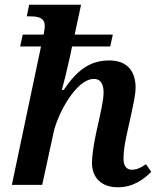

<svg xmlns="http://www.w3.org/2000/svg" viewBox="-20 -780 675 810"><path d="M477 10C542 10 586 -23 618 -55L596 -87C573 -72 557 -64 536 -64C514 -64 501 -80 501 -110C501 -139 506 -173 514 -209L534 -300C541 -334 552 -378 552 -411C552 -472 523 -525 441 -525C360 -525 305 -484 249 -401H241C248 -425 264 -489 275 -540L284 -584H445L456 -634H295L322 -760H103L93 -711H105C145 -711 169 -704 169 -669C169 -663 167 -649 164 -634H76L65 -584H153L30 0H158L206 -221C223 -299 301 -447 376 -447C411 -447 417 -415 417 -389C417 -356 403 -301 398 -275L385 -217C374 -162 368 -122 368 -93C368 -31 407 10 477 10Z"/></svg>

Font: Noto Serif SemiBold
Style: Italic
Weight: 600
Italic angle: -12°
Designer: Monotype Design Team
Foundry: Monotype Imaging Inc.
Version: Version 2.014